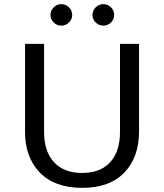

<svg xmlns="http://www.w3.org/2000/svg" viewBox="-20 -892 794 928"><path d="M276 -768Q255 -768 239.5 -783.5Q224 -799 224 -819Q224 -841 239.5 -856.5Q255 -872 276 -872Q298 -872 313.5 -856.5Q329 -841 329 -819Q329 -799 313.5 -783.5Q298 -768 276 -768ZM479 -768Q458 -768 442.5 -783.5Q427 -799 427 -819Q427 -841 442.5 -856.5Q458 -872 479 -872Q501 -872 516.5 -856.5Q532 -841 532 -819Q532 -799 516.5 -783.5Q501 -768 479 -768ZM101 -254V-680H193V-255Q193 -160 241 -108Q289 -56 377 -56Q465 -56 512.5 -108Q560 -160 560 -255V-680H652V-256Q652 -132 581 -58Q510 16 377 16Q244 16 172.5 -58Q101 -132 101 -254Z"/></svg>

Font: Martel Sans
Style: Regular
Weight: 400
Designer: Dan Reynolds and Mathieu Réguer
Foundry: Dan Reynolds and Mathieu Réguer
Version: Version 1.001;PS 001.001;hotconv 1.0.70;makeotf.lib2.5.58329